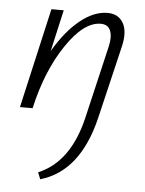

<svg xmlns="http://www.w3.org/2000/svg" viewBox="-52 -460 599 791"><g transform="rotate(5 248.0 -64.5)"><path d="M361 -418Q406 -418 426 -383Q446 -348 432 -287L360 16Q306 242 144 289L133 261Q263 207 307 21L378 -282Q387 -322 377 -346.5Q367 -371 337 -371Q267 -371 195 -264Q123 -157 88 -3L87 0H35L129 -413H180L141 -241Q190 -325 247.5 -371.5Q305 -418 361 -418Z"/></g></svg>

Font: EauTestInfant Semilight
Style: Italic
Weight: 300
Italic angle: -12°
Designer: Christian Thalmann (Catharsis Fonts)
Version: Version 0.001;PS 000.001;hotconv 1.0.88;makeotf.lib2.5.64775